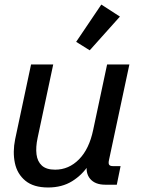

<svg xmlns="http://www.w3.org/2000/svg" viewBox="-20 -810 619 842"><path d="M190.9 12.2Q127 12.2 91.1 -17.6Q55.2 -47.4 45.2 -95.5Q35.2 -143.6 46.4 -199.2L116.2 -527.3H213.4L145 -205.6Q136.2 -164.6 140.1 -133.1Q144 -101.6 163.8 -83.7Q183.6 -65.9 221.7 -65.9Q281.7 -65.9 326.4 -111.1Q371.1 -156.2 388.7 -240.7L449.7 -527.3H547.4L458 -108.4Q454.6 -93.3 458.7 -87.4Q462.9 -81.5 475.6 -81.5H508.8L492.2 0H441.4Q397 0 375.2 -25.9Q353.5 -51.8 362.3 -95.7L367.2 -119.1L369.1 -86.9Q340.8 -43 296.4 -15.4Q252 12.2 190.9 12.2ZM373.5 -589.4 314 -626.5 424.3 -790 505.9 -737.3Z"/></svg>

Font: Schibsted Grotesk Medium
Style: Italic
Weight: 500
Italic angle: -12°
Designer: Bakken & Baeck AS, Henrik Kongsvoll
Foundry: Schibsted ASA
Version: Version 1.100;gftools[0.9.25]